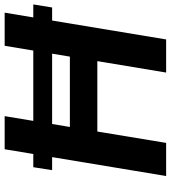

<svg xmlns="http://www.w3.org/2000/svg" viewBox="28 -796 768 865"><g transform="rotate(-90 412.5 -364.0)"><path d="M824.6 -598.5 810.8 -513.7H77.9L91.2 -598.5ZM51.5 0 172.1 -727.5H321.3L272.5 -433.7H589.4L638.2 -727.5H787.4L666.8 0H517.6L569.1 -310H251.9L200.7 0Z"/></g></svg>

Font: Inter
Style: Italic
Weight: 400
Italic angle: -9.3988°
Designer: Rasmus Andersson
Foundry: rsms
Version: Version 4.001;git-66647c0bb